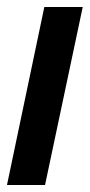

<svg xmlns="http://www.w3.org/2000/svg" viewBox="-37 -530 257 550"><path d="M-17 0 90 -510H200L92 0Z"/></svg>

Font: Saira UltraCondensed ExtraBold
Style: Italic
Weight: 800
Width: 1
Italic angle: -12°
Designer: Hector Gatti with collaboration of the Omnibus-Type team
Foundry: Omnibus-Type
Version: Version 1.101